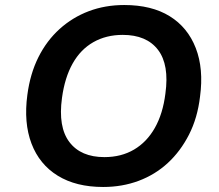

<svg xmlns="http://www.w3.org/2000/svg" viewBox="-20 -735 873 765"><path d="M391 10Q283 10 210 -35Q137 -80 105.5 -163Q74 -246 89 -357Q100 -441 133 -507Q166 -573 217.5 -619.5Q269 -666 334 -690.5Q399 -715 475 -715Q584 -715 656 -670.5Q728 -626 760 -543.5Q792 -461 777 -350Q767 -265 733 -198.5Q699 -132 648.5 -85.5Q598 -39 532.5 -14.5Q467 10 391 10ZM396 -109Q463 -109 514 -139Q565 -169 597 -225.5Q629 -282 639 -362Q655 -477 609.5 -536.5Q564 -596 469 -596Q403 -596 352 -567Q301 -538 269.5 -482Q238 -426 227 -345Q211 -229 256.5 -169Q302 -109 396 -109Z"/></svg>

Font: Nunito Sans 7pt
Style: Bold Italic
Weight: 700
Italic angle: -9°
Version: Version 3.101;gftools[0.9.27]